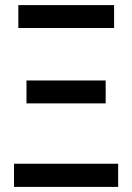

<svg xmlns="http://www.w3.org/2000/svg" viewBox="-20 -734 519 754"><path d="M35 0V-91H444V0ZM84 -328V-418H395V-328ZM52 -624V-714H428V-624Z"/></svg>

Font: Noto Sans Display SemiCondensed Medium
Style: Regular
Weight: 500
Width: 4
Designer: Monotype Design Team
Foundry: Monotype Imaging Inc.
Version: Version 2.003